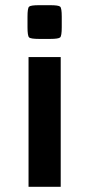

<svg xmlns="http://www.w3.org/2000/svg" viewBox="-20 -720 344 740"><path d="M90 0V-500H214V0ZM86 -615V-656Q86 -688.5 92 -694.2Q98 -700 131 -700H173Q206 -700 212 -694.2Q218 -688.5 218 -656V-615Q218 -582 212 -576Q206 -570 173 -570H131Q98 -570 92 -576Q86 -582 86 -615Z"/></svg>

Font: Science Gothic
Style: Regular
Weight: 400
Designer: Thomas Phinney, Vassil Kateliev, Brandon Buerkle
Foundry: Font Detective LLC
Version: Version 1.018